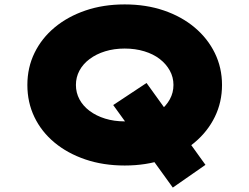

<svg xmlns="http://www.w3.org/2000/svg" viewBox="-20 -740 1130 870"><path d="M763 110 493 -264 644 -364 911 7ZM545 10Q448 10 367 -17.5Q286 -45 227 -94Q168 -143 136 -209.5Q104 -276 104 -355Q104 -434 136.5 -500.5Q169 -567 228 -616Q287 -665 367.5 -692.5Q448 -720 545 -720Q642 -720 722.5 -692.5Q803 -665 862 -615.5Q921 -566 953.5 -499.5Q986 -433 986 -355Q986 -277 953.5 -210.5Q921 -144 862 -94.5Q803 -45 722.5 -17.5Q642 10 545 10ZM545 -190Q593 -190 634 -202.5Q675 -215 704 -237.5Q733 -260 749.5 -290Q766 -320 766 -355Q766 -390 749.5 -420Q733 -450 704 -472.5Q675 -495 634 -507.5Q593 -520 545 -520Q497 -520 456.5 -507.5Q416 -495 386 -472.5Q356 -450 340 -420Q324 -390 324 -355Q324 -320 340 -290Q356 -260 386 -237.5Q416 -215 456.5 -202.5Q497 -190 545 -190Z"/></svg>

Font: Lexend Tera Black
Style: Regular
Weight: 900
Version: Version 1.007